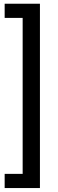

<svg xmlns="http://www.w3.org/2000/svg" viewBox="-20 -832 305 1005"><path d="M4.4 -812.5H189V152.3H4.4V78.1H98.6V-738.3H4.4Z"/></svg>

Font: Vazir FD
Style: Regular-FD
Weight: 400
Designer: Saber Rastikerdar
Foundry: Saber Rastikerdar
Version: Version 30.0.0